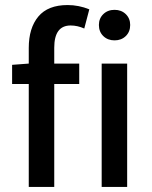

<svg xmlns="http://www.w3.org/2000/svg" viewBox="-20 -741 601 761"><path d="M28 0ZM195 -552V-489H294V-408H195V0H94V-408H28V-484L94 -489V-551Q94 -630 132 -675.5Q170 -721 248 -721Q292 -721 334 -704L314 -628Q287 -640 260 -640Q195 -640 195 -552ZM383 -489H484V0H383ZM372 -642Q372 -668 389.5 -685Q407 -702 434 -702Q461 -702 478.5 -685Q496 -668 496 -642Q496 -615 478.5 -598Q461 -581 434 -581Q407 -581 389.5 -598Q372 -615 372 -642Z"/></svg>

Font: Assistant SemiBold
Style: Regular
Weight: 600
Designer: Hebrew By Ben Nathan, Latin by Paul Hunt
Version: Version 2.001; ttfautohint (v1.6)